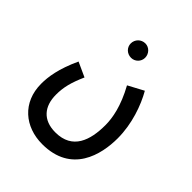

<svg xmlns="http://www.w3.org/2000/svg" viewBox="-205 -629 981 981"><g transform="rotate(45 285.5 -138.5)"><path d="M274 -403C302 -403 325 -426 325 -454C325 -483 302 -507 274 -507C244 -507 221 -483 221 -454C221 -426 244 -403 274 -403ZM43 15C43 150 140 230 265 230C476 230 517 54 517 -64C517 -168 481 -268 443 -334L359 -289C412 -193 425 -119 425 -67C425 41 394 140 270 140C180 140 136 85 136 1C136 -52 147 -96 177 -164L98 -200C52 -101 43 -34 43 15Z"/></g></svg>

Font: Noto Sans Arabic ExtCond Med
Style: Regular
Weight: 500
Width: 2
Designer: Monotype Design Team, Nadine Chahine, Nizar Qandah and Khaled Hosny
Foundry: Monotype Imaging Inc.
Version: Version 2.012